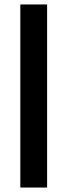

<svg xmlns="http://www.w3.org/2000/svg" viewBox="-20 -740 301 860"><path d="M71 100V-720H191V100Z"/></svg>

Font: AWOL-DM SemiBold
Style: Regular
Weight: 600
Designer: Colophon Foundry, Jonny Pinhorn, Mikhail Sharanda
Foundry: Colophon Foundry
Version: Version 1.000;Glyphs 3.2.3 (3260)